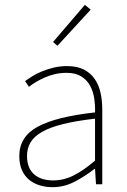

<svg xmlns="http://www.w3.org/2000/svg" viewBox="-20 -764 526 796"><path d="M218 -574 200 -590 332 -744 356 -724ZM198 12Q170 12 145 4.5Q120 -3 101 -18.5Q82 -34 71 -58.5Q60 -83 60 -117Q60 -197 136 -238.5Q212 -280 374 -298Q375 -327 370.5 -356.5Q366 -386 353 -409.5Q340 -433 316.5 -447.5Q293 -462 256 -462Q230 -462 207 -456.5Q184 -451 164 -442Q144 -433 127.5 -423Q111 -413 100 -404L84 -428Q95 -436 112.5 -447Q130 -458 152.5 -467.5Q175 -477 202 -483.5Q229 -490 258 -490Q300 -490 328 -475.5Q356 -461 373 -436Q390 -411 397 -378.5Q404 -346 404 -310V0H378L374 -64H372Q334 -34 290 -11Q246 12 198 12ZM200 -16Q244 -16 285 -36.5Q326 -57 374 -98V-272Q295 -263 241 -249.5Q187 -236 154 -217Q121 -198 106.5 -173.5Q92 -149 92 -118Q92 -90 100.5 -70.5Q109 -51 124 -39Q139 -27 158.5 -21.5Q178 -16 200 -16Z"/></svg>

Font: TypoPRO Source Sans Pro
Style: Regular
Weight: 200
Designer: Paul D. Hunt
Foundry: Adobe Systems Incorporated
Version: Version 2.020;PS 2.000;hotconv 1.0.86;makeotf.lib2.5.63406